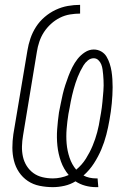

<svg xmlns="http://www.w3.org/2000/svg" viewBox="-20 -763 540 791"><path d="M376 8Q353 8 331 2Q309 -4 291 -16Q270 -3 245.5 2.5Q221 8 198 8Q170 8 143 2.5Q116 -3 94.5 -17.5Q73 -32 58.5 -53.5Q44 -75 37.5 -101Q31 -127 31 -154.5Q31 -182 35 -210L93 -555Q97 -580 105.5 -605Q114 -630 128.5 -652.5Q143 -675 164 -693Q185 -711 209.5 -722.5Q234 -734 259.5 -738.5Q285 -743 310 -743V-707Q290 -707 268.5 -703.5Q247 -700 227 -690Q207 -680 190 -664.5Q173 -649 161 -630.5Q149 -612 142 -591Q135 -570 132 -550L75 -205Q71 -182 70.5 -160Q70 -138 74.5 -117.5Q79 -97 90 -79.5Q101 -62 117.5 -50Q134 -38 155 -33Q176 -28 198 -28Q214 -28 230.5 -31.5Q247 -35 263 -42Q242 -67 231 -98Q220 -129 216.5 -162.5Q213 -196 215.5 -230.5Q218 -265 223 -300Q227 -319 230.5 -337.5Q234 -356 238.5 -375Q243 -394 249 -412.5Q255 -431 262 -449.5Q269 -468 278 -486Q287 -504 299.5 -520Q312 -536 329.5 -547.5Q347 -559 366 -559Q383 -559 397 -551Q411 -543 419 -529.5Q427 -516 432 -500.5Q437 -485 439.5 -469Q442 -453 443 -436.5Q444 -420 444 -403.5Q444 -387 443 -370.5Q442 -354 440.5 -337Q439 -320 436.5 -303Q434 -286 431 -269Q426 -239 418 -208Q410 -177 397.5 -147.5Q385 -118 367 -90Q349 -62 324 -40Q335 -34 348.5 -31Q362 -28 376 -28H382L385 8ZM294 -64Q318 -84 334 -109.5Q350 -135 361.5 -162.5Q373 -190 380.5 -218.5Q388 -247 392 -275Q394 -286 396 -297.5Q398 -309 399.5 -320.5Q401 -332 402 -343Q403 -354 404 -365.5Q405 -377 406 -388.5Q407 -400 407 -411Q407 -422 406.5 -433Q406 -444 405 -455Q404 -466 402.5 -477Q401 -488 397 -498Q393 -508 385 -515.5Q377 -523 366 -523Q353 -523 342 -514Q331 -505 324 -493.5Q317 -482 311 -470Q305 -458 300 -445.5Q295 -433 291 -420.5Q287 -408 283.5 -395.5Q280 -383 277 -370Q274 -357 271.5 -344.5Q269 -332 267 -319.5Q265 -307 262 -294Q257 -263 254.5 -232Q252 -201 254.5 -171.5Q257 -142 266.5 -113.5Q276 -85 294 -64Z"/></svg>

Font: Iosevka Term Curly XLt Obl
Style: Regular
Weight: 200
Italic angle: -9°
Designer: Belleve Invis
Foundry: Belleve Invis
Version: Version 32.3.0